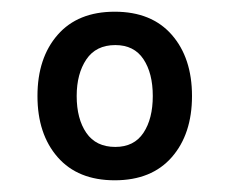

<svg xmlns="http://www.w3.org/2000/svg" viewBox="-20 -728 392 328"><path d="M44 -564Q44 -629 78.5 -668.5Q113 -708 176 -708Q239 -708 273.5 -668.5Q308 -629 308 -564Q308 -499 273.5 -459.5Q239 -420 176 -420Q113 -420 78.5 -459.5Q44 -499 44 -564ZM241 -564Q241 -603 225 -627Q209 -651 177 -651Q144 -651 127.5 -626.5Q111 -602 111 -564Q111 -525 127.5 -501Q144 -477 177 -477Q209 -477 225 -501Q241 -525 241 -564Z"/></svg>

Font: Amiko
Style: Regular
Weight: 400
Designer: Pablo Impallari, Rodrigo Fuenzalida, Andres Torresi
Foundry: Impallari Type
Version: Version 1.001; ttfautohint (v1.3)